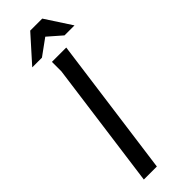

<svg xmlns="http://www.w3.org/2000/svg" viewBox="-299 -923 938 938"><g transform="rotate(-45 170.0 -453.5)"><path d="M136 -724H235L137 0H47L136 -659ZM200 -834 116 -773H49L169 -907H252L340 -772H271Z"/></g></svg>

Font: Rosario
Style: Italic
Weight: 400
Italic angle: -8.05°
Designer: Hector Gatti
Foundry: Omnibus Type
Version: Version 1.201